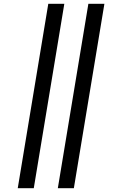

<svg xmlns="http://www.w3.org/2000/svg" viewBox="-20 -843 640 1006"><path d="M283 143 443 -823H527L367 143ZM73 143 233 -823H317L157 143Z"/></svg>

Font: Iosevka Curly Slab ExObl
Style: Regular
Weight: 400
Width: 7
Italic angle: -9°
Monospace: yes
Designer: Belleve Invis
Foundry: Belleve Invis
Version: Version 11.1.0; ttfautohint (v1.8.3)